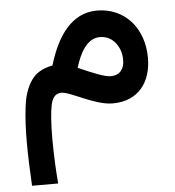

<svg xmlns="http://www.w3.org/2000/svg" viewBox="-50 -419 706 776"><g transform="rotate(-5 302.5 -30.5)"><path d="M173.3 -166C133.3 -158.7 104 -141.6 85.9 -114.3C67.4 -86.9 55.7 -52.2 50.8 -9.8C45.4 32.7 43 80.1 43 132.3C43 189.5 45.4 246.6 48.8 311H154.8C150.9 262.2 147 204.1 147 129.9C147 66.9 150.4 21 156.7 -8.8C163.1 -38.6 177.2 -53.2 199.2 -53.2C237.3 -53.2 329.6 7.8 402.8 7.8C509.3 7.8 560.5 -67.4 560.5 -163.1C560.5 -286.6 481.9 -371.6 371.6 -371.6C269.5 -371.6 208.5 -284.7 173.3 -166ZM460 -163.6C460 -128.4 442.9 -102.5 404.3 -102.5C378.9 -102.5 332.5 -122.1 273.9 -147.9C291.5 -205.1 320.8 -263.7 373.5 -263.7C399.4 -263.7 419.9 -253.9 436 -234.4C452.1 -214.4 460 -190.9 460 -163.6Z"/></g></svg>

Font: Vazirmatn Medium
Style: Regular
Weight: 500
Designer: Saber Rastikerdar
Foundry: Saber Rastikerdar
Version: Version 33.003